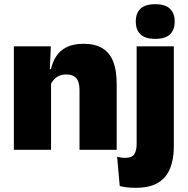

<svg xmlns="http://www.w3.org/2000/svg" viewBox="-20 -713 893 914"><path d="M535.5 0H358.5V-283Q358.5 -306.5 352.8 -323.5Q347 -340.5 333 -349.5Q319 -358.5 295 -358.5Q276.5 -358.5 262 -352Q247.5 -345.5 237.2 -334.8Q227 -324 221 -310.5L194 -383.5H222.5Q230 -418 247.8 -445.2Q265.5 -472.5 297.2 -488.5Q329 -504.5 378.5 -504.5Q432.5 -504.5 467.2 -483.5Q502 -462.5 518.8 -420.2Q535.5 -378 535.5 -313.5ZM223 0H46V-492.5H222L216.5 -366L223 -348Z M807.5 -81H630.5V-492.5H807.5ZM719 -528Q670.5 -528 648.5 -549.8Q626.5 -571.5 626.5 -608.5V-612.5Q626.5 -649.5 648.5 -671.2Q670.5 -693 719 -693Q767 -693 789.2 -671.2Q811.5 -649.5 811.5 -612.5V-608.5Q811.5 -571 789.2 -549.5Q767 -528 719 -528ZM626 181Q603.5 181 584 178.8Q564.5 176.5 550 172.5L537.5 33Q546.5 35.5 555.8 37Q565 38.5 574.5 38.5Q609 38.5 619.8 20.5Q630.5 2.5 630.5 -28V-103H807.5V-15.5Q807.5 43.5 790.2 87.5Q773 131.5 733.5 156.2Q694 181 626 181Z"/></svg>

Font: Anek Malayalam Medium ExtraBold
Style: Regular
Weight: 800
Version: Version 1.003